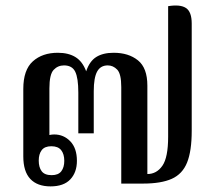

<svg xmlns="http://www.w3.org/2000/svg" viewBox="-20 -654 767 684"><path d="M160 10Q113 10 88 -16.5Q63 -43 63 -97V-337Q63 -405 97 -435.5Q131 -466 186 -466Q224 -466 249 -450.5Q274 -435 287 -400Q299 -436 323 -451Q347 -466 385 -466Q438 -466 471.5 -439Q505 -412 505 -349V-34Q538 -34 558.5 -63.5Q579 -93 579 -167V-632Q622 -639 642.5 -625.5Q663 -612 663 -570V-188Q663 -116 646.5 -75Q630 -34 592 -17Q554 0 490 0H412V-344Q412 -391 397.5 -406Q383 -421 364 -421Q338 -421 326 -399Q314 -377 314 -329V-179H259V-324Q259 -376 248 -398.5Q237 -421 208 -421Q186 -421 171 -405Q156 -389 156 -339V-173Q165 -175 173 -175Q207 -175 230.5 -150.5Q254 -126 254 -81Q254 -40 230.5 -15Q207 10 160 10ZM164 -30Q188 -30 198.5 -44Q209 -58 209 -81Q209 -105 198 -119Q187 -133 163 -133Q139 -133 128.5 -119Q118 -105 118 -82Q118 -58 128.5 -44Q139 -30 164 -30Z"/></svg>

Font: Noto Serif Thai SemiCondensed Medium
Style: Regular
Weight: 500
Width: 4
Designer: Monotype Design Team
Foundry: Monotype Imaging Inc.
Version: Version 2.002; ttfautohint (v1.8.4.7-5d5b)